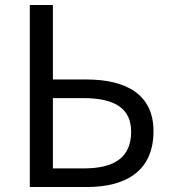

<svg xmlns="http://www.w3.org/2000/svg" viewBox="-20 -753 688 773"><path d="M100 0H329C493 0 598 -69 598 -225C598 -372 489 -433 328 -433H193V-733H100ZM193 -75V-358H315C443 -358 508 -316 508 -223C508 -120 442 -75 317 -75Z"/></svg>

Font: Noto Sans CJK TC Regular
Style: Regular
Weight: 400
Designer: Ryoko NISHIZUKA (kana & ideographs); Paul D. Hunt (Latin, Greek & Cyrillic); Wenlong ZHANG (bopomofo); Sandoll Communica
Foundry: Adobe Systems Incorporated
Version: Version 1.001;PS 1.001;hotconv 1.0.78;makeotf.lib2.5.61930